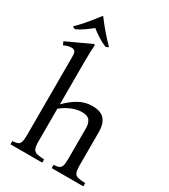

<svg xmlns="http://www.w3.org/2000/svg" viewBox="-230 -1072 1035 1178"><g transform="rotate(30 287.0 -483.0)"><path d="M475 -101Q475 -66 481.5 -50Q488 -34 506.5 -29Q525 -24 559 -23V0H335V-23Q358 -24 371 -29Q384 -34 389.5 -50Q395 -66 395 -101V-316Q395 -351 380 -371Q365 -391 326 -391Q294 -391 257.5 -377Q221 -363 183 -333V-101Q183 -66 190 -50Q197 -34 215.5 -29Q234 -24 268 -23V0H43V-23Q66 -24 79 -29Q92 -34 97.5 -50Q103 -66 103 -101V-657Q103 -685 95 -693Q87 -701 72 -701Q59 -701 44.5 -697Q30 -693 18 -687L8 -710L181 -790L187 -784Q186 -776 184.5 -741Q183 -706 183 -658V-364Q222 -404 266 -429.5Q310 -455 362 -455Q424 -455 449.5 -423.5Q475 -392 475 -340ZM250 -809Q222 -820 193 -838Q164 -856 137 -878Q110 -856 83.5 -838Q57 -820 32 -809L13 -818Q47 -851 78.5 -888.5Q110 -926 140 -966H142Q172 -926 204 -888.5Q236 -851 269 -818Z"/></g></svg>

Font: Bona Nova SC
Style: Regular
Weight: 400
Designer: Mateusz Machalski
Foundry: Capitalics
Version: Version 4.001; ttfautohint (v1.8.4.7-5d5b)